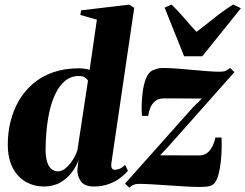

<svg xmlns="http://www.w3.org/2000/svg" viewBox="-20 -838 1116 874"><path d="M487 -95.5Q485 -78 489.5 -71.5Q494 -65 503 -65Q513.5 -65 525.2 -70Q537 -75 549.5 -87.5L562.5 -60.5Q548.5 -44 526.2 -27.2Q504 -10.5 474 0.2Q444 11 408 11Q364 11 347.2 -13.8Q330.5 -38.5 332.5 -68.5L337.5 -110Q328 -81.5 307.2 -53.8Q286.5 -26 254.8 -7.5Q223 11 179.5 11Q135.5 11 98 -10Q60.5 -31 38 -73.8Q15.5 -116.5 15.5 -181Q15.5 -235 28.2 -286Q41 -337 66.5 -380.8Q92 -424.5 130.8 -457.5Q169.5 -490.5 221.5 -508.8Q273.5 -527 339.5 -527Q353.5 -527 366.2 -525Q379 -523 388 -520L421 -748.5L345.5 -770L349.5 -791L568.5 -817L591 -802ZM380.5 -470.5Q377 -478 366.8 -485Q356.5 -492 339.5 -492Q303 -492 276.8 -470.2Q250.5 -448.5 233 -412.5Q215.5 -376.5 205.8 -332.8Q196 -289 191.8 -243.5Q187.5 -198 187.5 -158.5Q187.5 -118.5 196 -96.5Q204.5 -74.5 217.5 -66.2Q230.5 -58 243.5 -58Q262.5 -58 280.5 -73.8Q298.5 -89.5 312.5 -112.2Q326.5 -135 332.5 -155ZM899 -389.5Q885.5 -389.5 868.8 -389.5Q852 -389.5 833.2 -389.8Q814.5 -390 795.5 -390Q776.5 -390 758.8 -390Q741 -390 725.5 -390Q701 -390 686.5 -378Q672 -366 664.5 -347.8Q657 -329.5 654.5 -310.5H626.5Q624.5 -326 624.8 -356Q625 -386 629.5 -419.8Q634 -453.5 644.5 -480.5Q655 -507.5 673.5 -517.5Q679 -520 692 -524.2Q705 -528.5 722 -528.5Q748 -528.5 783 -526Q818 -523.5 854.8 -520Q891.5 -516.5 924.5 -514Q957.5 -511.5 980 -511.5Q997 -511.5 1006.5 -515.5Q1016 -519.5 1027.5 -529L1047 -509.5L748.5 -173.5L709 -131Q727.5 -131 748.8 -131Q770 -131 793.2 -130.8Q816.5 -130.5 840 -130.5Q863.5 -130.5 886.5 -130.5Q918.5 -130.5 936.8 -155.8Q955 -181 960.5 -212H988.5Q989.5 -190.5 989 -161Q988.5 -131.5 985 -100.8Q981.5 -70 974.8 -44.5Q968 -19 957 -5Q949.5 4.5 934.8 8.8Q920 13 891 13Q864.5 13 826.5 11Q788.5 9 748 6Q707.5 3 671.8 1Q636 -1 613 -1Q598 -1 587.8 3.2Q577.5 7.5 569 16.5L549 -2L858.5 -349.5ZM818 -582 729.5 -803 760.5 -817.5Q789 -790.5 817.8 -756.8Q846.5 -723 874.5 -693Q917.5 -725.5 958.2 -758.2Q999 -791 1041.5 -817.5L1076.5 -800.5L901 -582Z"/></svg>

Font: Merriweather 120pt Black
Style: Italic
Weight: 900
Italic angle: -7.8°
Version: Version 2.101